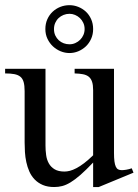

<svg xmlns="http://www.w3.org/2000/svg" viewBox="-20 -716 541 750"><path d="M365.7 14.6H343.8V-81.1Q315.4 -51.3 294.2 -32.7Q272.9 -14.2 255.6 -3.7Q238.3 6.8 223.1 10.7Q208 14.6 191.9 14.6Q166 14.6 147.2 6.6Q128.4 -1.5 115.5 -14.9Q102.5 -28.3 94.7 -45.9Q86.9 -63.5 82.8 -82.8Q78.6 -102.1 77.4 -122.1Q76.2 -142.1 76.2 -159.7V-359.9Q76.2 -381.8 72.3 -395.5Q68.4 -409.2 59.3 -416.5Q50.3 -423.8 35.6 -426.5Q21 -429.2 0 -429.2V-447.3H157.7V-147.9Q157.7 -128.9 160.2 -110.6Q162.6 -92.3 170.7 -77.9Q178.7 -63.5 193.4 -54.7Q208 -45.9 231.9 -45.9Q241.7 -45.9 253.2 -48.8Q264.6 -51.8 278.6 -59.1Q292.5 -66.4 308.6 -78.6Q324.7 -90.8 343.8 -109.4V-363.8Q343.8 -384.3 339.6 -396.7Q335.4 -409.2 326.7 -416.3Q317.9 -423.3 304.2 -426Q290.5 -428.7 271.5 -429.2V-447.3H425.3V-118.7Q425.3 -98.6 427 -85.7Q428.7 -72.8 432.4 -64.9Q436 -57.1 441.9 -54.2Q447.8 -51.3 455.6 -51.3Q462.4 -51.3 473.1 -53Q483.9 -54.7 494.6 -58.6L501.5 -41.5ZM310.5 -602.5Q310.5 -615.7 305.4 -626.7Q300.3 -637.7 292 -645.5Q283.7 -653.3 273.2 -657.7Q262.7 -662.1 251.5 -662.1Q239.3 -662.1 228.3 -657.7Q217.3 -653.3 209 -645.5Q200.7 -637.7 195.8 -626.7Q190.9 -615.7 190.9 -602.5Q190.9 -588.4 196 -577.4Q201.2 -566.4 209.7 -558.6Q218.3 -550.8 229 -546.9Q239.7 -543 251.5 -543Q263.7 -543 274.4 -547.9Q285.2 -552.7 293.2 -560.8Q301.3 -568.8 305.9 -579.6Q310.5 -590.3 310.5 -602.5ZM343.8 -602.5Q343.8 -581.5 335.9 -564.2Q328.1 -546.9 315.2 -534.7Q302.2 -522.5 285.6 -515.6Q269 -508.8 251.5 -508.8Q233.9 -508.8 217 -515.6Q200.2 -522.5 187 -534.7Q173.8 -546.9 165.5 -564.2Q157.2 -581.5 157.2 -602.5Q157.2 -623.5 164.8 -640.6Q172.4 -657.7 185.3 -669.9Q198.2 -682.1 215.3 -689Q232.4 -695.8 251.5 -695.8Q269 -695.8 285.6 -689.2Q302.2 -682.6 315.2 -670.7Q328.1 -658.7 335.9 -641.4Q343.8 -624 343.8 -602.5Z"/></svg>

Font: Doulos SIL Eur
Style: Regular
Weight: 400
Designer: Walt Agee, Victor Gaultney, Peter Martin, Debbi Hosken, Becca Hirsbrunner
Foundry: SIL International
Version: Version 5.000